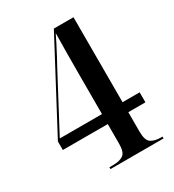

<svg xmlns="http://www.w3.org/2000/svg" viewBox="-173 -814 830 914"><g transform="rotate(-30 241.5 -357.0)"><path d="M164 0V-10H184Q220 -10 240 -23.5Q260 -37 260 -84V-192H13V-239L265 -714H373V-247H467V-192H373V-84Q373 -37 393 -23.5Q413 -10 448 -10H456V0ZM28 -247H260V-462Q260 -520 260.5 -583.5Q261 -647 262 -691Q255 -676 240.5 -647.5Q226 -619 210.5 -590Q195 -561 185 -543Z"/></g></svg>

Font: Noto Serif Display Condensed SemiBold
Style: Regular
Weight: 600
Width: 3
Designer: Monotype Design Team
Foundry: Monotype Imaging Inc.
Version: Version 2.009